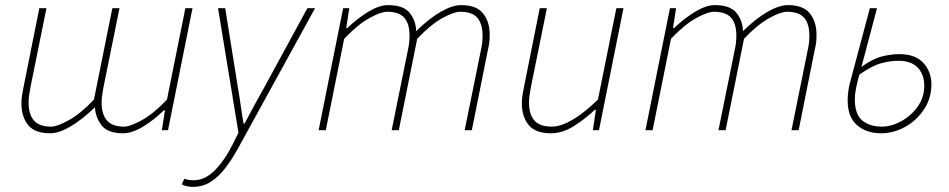

<svg xmlns="http://www.w3.org/2000/svg" viewBox="-20 -510 3716 752"><path d="M176 12Q116 12 90 -20.5Q64 -53 64 -104Q64 -122 66 -134.5Q68 -147 72 -168L134 -478H162L100 -172Q96 -150 94 -136.5Q92 -123 92 -108Q92 -62 113 -38Q134 -14 180 -14Q204 -14 250 -39.5Q296 -65 348 -120L420 -478H448L386 -172Q382 -150 380 -136.5Q378 -123 378 -108Q378 -62 399 -38Q420 -14 466 -14Q490 -14 536 -39.5Q582 -65 634 -120L706 -478H734L638 0H614L626 -78H622Q582 -39 539.5 -13.5Q497 12 462 12Q402 12 378 -19Q354 -50 352 -90Q301 -41 256 -14.5Q211 12 176 12Z M736 222Q726 222 714.5 220Q703 218 692 212L702 190Q717 196 738 196Q783 196 821.5 157Q860 118 892 54L914 10L834 -478H862L912 -166Q918 -132 923 -95.5Q928 -59 934 -26H938Q956 -61 975.5 -96.5Q995 -132 1014 -166L1184 -478H1214L914 68Q890 112 863.5 147Q837 182 805.5 202Q774 222 736 222Z M1228 0 1324 -478H1348L1336 -400H1340Q1381 -439 1423.5 -464.5Q1466 -490 1500 -490Q1560 -490 1584.5 -459.5Q1609 -429 1610 -388Q1661 -438 1706.5 -464Q1752 -490 1786 -490Q1846 -490 1872 -457.5Q1898 -425 1898 -374Q1898 -356 1896.5 -343.5Q1895 -331 1890 -310L1828 0H1800L1862 -306Q1867 -329 1868.5 -342Q1870 -355 1870 -370Q1870 -417 1849.5 -440.5Q1829 -464 1782 -464Q1758 -464 1712.5 -439Q1667 -414 1614 -358L1542 0H1514L1576 -306Q1581 -329 1582.5 -342Q1584 -355 1584 -370Q1584 -417 1563.5 -440.5Q1543 -464 1496 -464Q1472 -464 1426.5 -439Q1381 -414 1328 -358L1256 0Z M2138 12Q2077 12 2050.5 -20.5Q2024 -53 2024 -104Q2024 -122 2026 -134.5Q2028 -147 2032 -168L2094 -478H2122L2060 -172Q2056 -150 2054 -136.5Q2052 -123 2052 -108Q2052 -62 2073 -38Q2094 -14 2142 -14Q2175 -14 2220 -39.5Q2265 -65 2322 -120L2394 -478H2422L2326 0H2302L2314 -80H2310Q2268 -41 2225 -14.5Q2182 12 2138 12Z M2508 0 2604 -478H2628L2616 -400H2620Q2661 -439 2703.5 -464.5Q2746 -490 2780 -490Q2840 -490 2864.5 -459.5Q2889 -429 2890 -388Q2941 -438 2986.5 -464Q3032 -490 3066 -490Q3126 -490 3152 -457.5Q3178 -425 3178 -374Q3178 -356 3176.5 -343.5Q3175 -331 3170 -310L3108 0H3080L3142 -306Q3147 -329 3148.5 -342Q3150 -355 3150 -370Q3150 -417 3129.5 -440.5Q3109 -464 3062 -464Q3038 -464 2992.5 -439Q2947 -414 2894 -358L2822 0H2794L2856 -306Q2861 -329 2862.5 -342Q2864 -355 2864 -370Q2864 -417 2843.5 -440.5Q2823 -464 2776 -464Q2752 -464 2706.5 -439Q2661 -414 2608 -358L2536 0Z M3431 12Q3373 12 3336.5 -20Q3300 -52 3300 -116Q3300 -136 3302.5 -153Q3305 -170 3308 -182L3387 -478H3415L3354 -248Q3398 -280 3434.5 -289Q3471 -298 3502 -298Q3565 -298 3596.5 -263.5Q3628 -229 3628 -180Q3628 -125 3599 -81.5Q3570 -38 3525 -13Q3480 12 3431 12ZM3434 -14Q3471 -14 3509.5 -35Q3548 -56 3574 -92Q3600 -128 3600 -174Q3600 -218 3574.5 -245Q3549 -272 3499 -272Q3468 -272 3432 -262.5Q3396 -253 3346 -218Q3337 -187 3332.5 -163Q3328 -139 3328 -122Q3328 -61 3358 -37.5Q3388 -14 3434 -14Z"/></svg>

Font: Source Sans 3 ExtraLight
Style: Italic
Weight: 250
Italic angle: -11°
Designer: Paul D. Hunt
Foundry: Adobe
Version: Version 3.046;hotconv 1.0.118;makeotfexe 2.5.65603